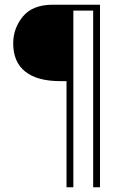

<svg xmlns="http://www.w3.org/2000/svg" viewBox="-20 -677 539 814"><path d="M262 117V-333H236Q138 -333 87 -373.5Q36 -414 36 -493Q36 -557 77 -607Q118 -657 204 -657H404V117H375V-632H291V117Z"/></svg>

Font: HK Venetian
Style: Regular
Weight: 400
Designer: Alfredo Marco Pradil
Foundry: Alfredo Marco Pradil
Version: Version 1.000;PS 001.000;hotconv 1.0.88;makeotf.lib2.5.64775